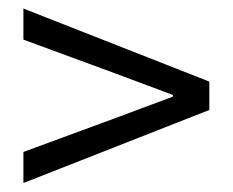

<svg xmlns="http://www.w3.org/2000/svg" viewBox="-20 -553 537 443"><path d="M34 -130.7V-202.4L245.3 -280.2L378.8 -330V-334L245.3 -383.8L34 -461.6V-533.3L463 -364.7V-299.3Z"/></svg>

Font: Source Sans 3
Style: Regular
Weight: 200
Designer: Paul D. Hunt
Foundry: Adobe
Version: Version 3.046;hotconv 1.0.118;makeotfexe 2.5.65603